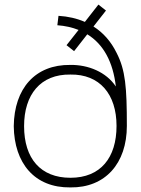

<svg xmlns="http://www.w3.org/2000/svg" viewBox="-20 -802 613 837"><path d="M287 15C439 17 533 -90 533 -253C533 -421 527 -497 488 -572C464 -621 430 -659.5 387.5 -686.5L442 -756L409 -782L350 -706.5C315.5 -721.5 277 -730.5 235 -733L230 -692C264 -689.5 295 -682.5 322.5 -671.5L270 -605L303 -579L360.5 -652.5C431.5 -609 473 -531 485 -425C443 -488 365 -520 287 -519C133 -521 42 -416 40 -252C42 -90 131 17 287 15ZM287 -27C157 -27 85 -111 85 -252C85 -389 156 -479 287 -477C414 -479 488 -392 488 -253C488 -115 419 -27 287 -27Z"/></svg>

Font: Hauora ExtraLight
Style: Regular
Weight: 200
Designer: Mikhail Sharanda
Foundry: WCYS & Co.
Version: Version 1.010